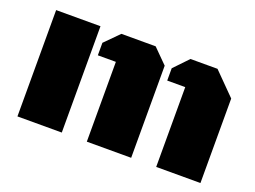

<svg xmlns="http://www.w3.org/2000/svg" viewBox="-84 -700 1167 880"><g transform="rotate(20 499.0 -259.5)"><path d="M58.1 0V-518.6H274.4V0ZM396.5 -389.2H308.6V-450.2L376.5 -518.6H543.5L612.8 -449.2V0H396.5ZM734.9 -389.2H647V-449.2L713.4 -518.6H845.2L950.7 -412.1V0H734.9Z"/></g></svg>

Font: Black Ops One
Style: Regular
Weight: 400
Designer: James Grieshaber
Foundry: James Grieshaber
Version: Version 1.002